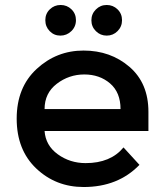

<svg xmlns="http://www.w3.org/2000/svg" viewBox="-20 -743 658 771"><path d="M179.5 -618Q162 -636 162 -662Q162 -688 180 -705.5Q198 -723 223.5 -723Q249 -723 267 -705.5Q285 -688 285 -662Q285 -636 266.5 -618Q248 -600 222.5 -600Q197 -600 179.5 -618ZM408.5 -600Q383 -600 365 -618Q347 -636 347 -661.5Q347 -687 365 -705Q383 -723 408.5 -723Q434 -723 452 -705.5Q470 -688 470 -662Q470 -636 452 -618Q434 -600 408.5 -600ZM576 -217H159Q163 -159 212 -123.5Q261 -88 324 -88Q424 -88 476 -151L540 -81Q454 8 316 8Q204 8 125.5 -66.5Q47 -141 47 -266.5Q47 -392 127 -466Q207 -540 315.5 -540Q424 -540 500 -474.5Q576 -409 576 -294ZM159 -305H464Q464 -372 422 -408Q380 -444 318.5 -444Q257 -444 208 -406.5Q159 -369 159 -305Z"/></svg>

Font: Montreal
Style: Regular
Weight: 400
Designer: Julieta Ulanovsky, usr_local_share
Foundry: Julieta Ulanovsky, usr_local_share
Version: Version 2.001